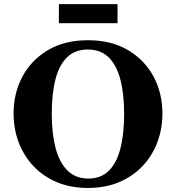

<svg xmlns="http://www.w3.org/2000/svg" viewBox="-20 -904 860 938"><path d="M409.7 14.2Q324.7 14.2 257.6 -14.2Q190.4 -42.5 143.3 -92.5Q96.2 -142.6 71.3 -208.5Q46.4 -274.4 46.4 -349.6Q46.4 -449.7 90.1 -530.8Q133.8 -611.8 215.1 -659.7Q296.4 -707.5 409.7 -707.5Q522.9 -707.5 604.5 -659.7Q686 -611.8 729.7 -530.8Q773.4 -449.7 773.4 -349.6Q773.4 -274.4 748.5 -208.5Q723.6 -142.6 676.3 -92.5Q628.9 -42.5 561.8 -14.2Q494.6 14.2 409.7 14.2ZM411.6 -31.7Q473.6 -31.7 512 -70.1Q550.3 -108.4 568.4 -179.4Q586.4 -250.5 586.4 -348.6Q586.4 -446.8 567.6 -517.1Q548.8 -587.4 509.8 -624.8Q470.7 -662.1 408.7 -662.1Q347.2 -662.1 308.3 -624.8Q269.5 -587.4 251.2 -517.1Q232.9 -446.8 232.9 -348.6Q232.9 -250.5 252 -179.4Q271 -108.4 310.5 -70.1Q350.1 -31.7 411.6 -31.7ZM267.6 -790.5V-883.8H554.2V-790.5Z"/></svg>

Font: Gelasio
Style: Bold
Weight: 700
Designer: Eben Sorkin
Foundry: Eben Sorkin
Version: Version 1.008